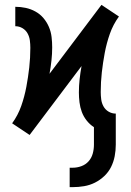

<svg xmlns="http://www.w3.org/2000/svg" viewBox="-20 -548 540 791"><path d="M267 223V143H279Q298 143 315.5 136.5Q333 130 345 116.5Q357 103 362 85Q367 67 367 48V-24Q350 -35 337 -51.5Q324 -68 317 -87Q310 -106 307.5 -126.5Q305 -147 305 -167Q305 -194 308 -221.5Q311 -249 316 -276L102 8L66 -16L30 -40Q54 -73 67.5 -111.5Q81 -150 88.5 -190Q96 -230 100.5 -270Q105 -310 105 -351Q105 -366 103 -381.5Q101 -397 93.5 -410.5Q86 -424 72.5 -432Q59 -440 43 -440V-520Q65 -520 86 -515.5Q107 -511 126 -500.5Q145 -490 159 -473.5Q173 -457 181.5 -437Q190 -417 192.5 -395.5Q195 -374 195 -353Q195 -326 192 -298.5Q189 -271 184 -244L398 -528L434 -504L470 -480Q446 -447 432.5 -408.5Q419 -370 411.5 -330Q404 -290 399.5 -250Q395 -210 395 -169Q395 -154 397 -138.5Q399 -123 406.5 -109.5Q414 -96 427.5 -88Q441 -80 457 -80V48Q457 72 452.5 95.5Q448 119 437.5 140Q427 161 409.5 177.5Q392 194 371 204.5Q350 215 326.5 219Q303 223 279 223Z"/></svg>

Font: Iosevka SS18 Medium
Style: Regular
Weight: 500
Monospace: yes
Designer: Belleve Invis
Foundry: Belleve Invis
Version: Version 25.1.1; ttfautohint (v1.8.4)